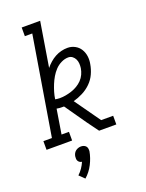

<svg xmlns="http://www.w3.org/2000/svg" viewBox="-191 -819 868 1143"><g transform="rotate(-20 243.0 -247.5)"><path d="M-14 0V-55H40L143 -680H96V-735H213L167 -453Q180 -469 196.5 -483.5Q213 -498 231.5 -508Q250 -518 270 -523Q290 -528 310 -528Q335 -528 356.5 -516.5Q378 -505 390.5 -485Q403 -465 406.5 -440.5Q410 -416 405 -391Q400 -360 386.5 -330.5Q373 -301 349.5 -278Q326 -255 296.5 -240Q267 -225 237 -217L352 -55H428V0H319L267 -71L172 -207H163Q153 -207 144 -207.5Q135 -208 126 -210L101 -55H148V0ZM166 -262Q185 -262 204 -265.5Q223 -269 241.5 -275Q260 -281 278 -291.5Q296 -302 310 -316.5Q324 -331 332.5 -349.5Q341 -368 344 -387Q346 -402 345 -416.5Q344 -431 338 -443.5Q332 -456 321 -464.5Q310 -473 295 -473Q273 -473 250.5 -462Q228 -451 211.5 -433.5Q195 -416 183 -395.5Q171 -375 162 -353Q153 -331 146.5 -309Q140 -287 137 -265Q143 -264 150.5 -263Q158 -262 166 -262ZM145 240 112 208Q128 193 140 175.5Q152 158 160 139Q152 138 146 134Q140 130 136.5 124Q133 118 132.5 110.5Q132 103 133 96Q134 87 138.5 78Q143 69 150.5 63Q158 57 167 54Q176 51 185 51Q194 51 202 54Q210 57 215.5 63Q221 69 222.5 78Q224 87 223 96Q216 135 196.5 173.5Q177 212 145 240Z"/></g></svg>

Font: Iosevka Curly Slab Light
Style: Italic
Weight: 300
Italic angle: -9°
Monospace: yes
Designer: Belleve Invis
Foundry: Belleve Invis
Version: Version 22.1.2; ttfautohint (v1.8.4)